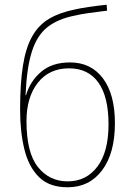

<svg xmlns="http://www.w3.org/2000/svg" viewBox="-20 -781 570 812"><path d="M266 11Q188 11 144.5 -32.5Q101 -76 83 -150Q65 -224 65 -317Q65 -428 77 -503.5Q89 -579 116 -627Q143 -675 187.5 -701.5Q232 -728 297 -741Q318 -746 355 -751.5Q392 -757 431 -761L433 -736Q392 -731 356.5 -726Q321 -721 296 -715Q225 -701 181 -666.5Q137 -632 115 -563.5Q93 -495 88 -378H90Q107 -437 153.5 -477Q200 -517 276 -517Q365 -517 415.5 -449.5Q466 -382 466 -260Q466 -133 412 -61Q358 11 266 11ZM266 -14Q345 -14 392 -76.5Q439 -139 439 -255Q439 -372 396 -432Q353 -492 272 -492Q188 -492 140 -431Q92 -370 92 -269Q92 -135 140.5 -74.5Q189 -14 266 -14Z"/></svg>

Font: Noto Sans Mono Condensed Thin
Style: Regular
Weight: 100
Width: 3
Designer: Monotype Design Team
Foundry: Monotype Imaging Inc.
Version: Version 2.014; ttfautohint (v1.8.4.7-5d5b)